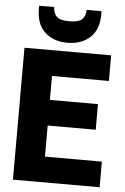

<svg xmlns="http://www.w3.org/2000/svg" viewBox="-61 -971 663 1015"><g transform="rotate(5 270.5 -464.0)"><path d="M47 0V-700H507V-564H205V-437H460V-301H205V-136H507V0ZM270 -746Q196 -746 150.5 -788.5Q105 -831 105 -910V-928H185Q185 -896 203.5 -878Q222 -860 270 -860Q320 -860 338.5 -878Q357 -896 357 -928H436V-909Q436 -830 390 -788Q344 -746 270 -746Z"/></g></svg>

Font: Rethink Sans ExtraBold
Style: Regular
Weight: 800
Designer: The Rethink Sans project authors (Hans Thiessen). DM Sans designed by Colophon Foundry.
Foundry: Rethink Communications LLC
Version: Version 1.001